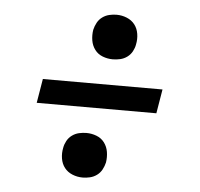

<svg xmlns="http://www.w3.org/2000/svg" viewBox="-45 -673 691 665"><g transform="rotate(5 300.0 -340.0)"><path d="M334 -471Q316 -471 299 -477.5Q282 -484 271.5 -498Q261 -512 258 -530Q255 -548 258 -567Q261 -580 267.5 -592Q274 -604 285 -612Q296 -620 309 -623Q322 -626 334 -626Q353 -626 370 -619Q387 -612 397.5 -598.5Q408 -585 411 -566.5Q414 -548 410 -529Q408 -517 401.5 -505Q395 -493 384 -485Q373 -477 360 -474Q347 -471 334 -471ZM85 -298 99 -382H515L501 -298ZM266 -54Q247 -54 230 -61Q213 -68 202.5 -81.5Q192 -95 189 -113.5Q186 -132 190 -151Q192 -163 198.5 -175Q205 -187 216 -195Q227 -203 240 -206Q253 -209 266 -209Q284 -209 301 -202.5Q318 -196 328.5 -182Q339 -168 342 -150Q345 -132 342 -113Q339 -100 332.5 -88Q326 -76 315 -68Q304 -60 291 -57Q278 -54 266 -54Z"/></g></svg>

Font: Iosevka Curly Slab MdEx
Style: Italic
Weight: 500
Width: 7
Italic angle: -9°
Monospace: yes
Designer: Belleve Invis
Foundry: Belleve Invis
Version: Version 11.0.0; ttfautohint (v1.8.3)